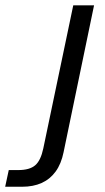

<svg xmlns="http://www.w3.org/2000/svg" viewBox="-148 -545 401 732"><path d="M-128.3 167 -114.6 103.4H-78.4Q-35.1 103.4 -13.9 85.2Q7.4 67 17.1 20.7L131.3 -524.7H210.6L94.4 35.3Q85.3 79.9 64.1 109Q42.9 138.1 10.8 152.6Q-21.3 167 -64 167Z"/></svg>

Font: Mona Sans ExtraLight
Style: Italic
Weight: 200
Italic angle: -11.6951°
Designer: Deni Anggara
Foundry: GitHub
Version: Version 2.000